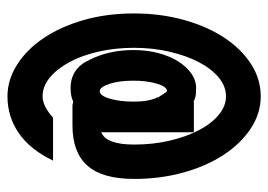

<svg xmlns="http://www.w3.org/2000/svg" viewBox="-122 -422 718 514"><g transform="rotate(90 237.0 -165.0)"><path d="M261 0 252 -2Q238 5 216 5Q163 5 140 -46Q114 -98 114 -163Q114 -199 122 -229.5Q130 -260 144 -282.5Q158 -305 176.5 -318Q195 -331 216 -331Q227 -331 235 -330Q243 -329 252 -324V-325H334V-77Q367 -90 367 -165Q367 -216 356.5 -260.5Q346 -305 328.5 -338.5Q311 -372 287.5 -391.5Q264 -411 238 -411Q211 -411 187.5 -391.5Q164 -372 146.5 -338.5Q129 -305 118.5 -260Q108 -215 108 -165Q108 -115 118 -70.5Q128 -26 146 7.5Q164 41 187.5 60.5Q211 80 238 80Q264 80 295 52H410Q380 114 336 144Q292 174 238 174Q194 174 153.5 148.5Q113 123 82.5 78Q52 33 34 -29Q16 -91 16 -165Q16 -235 33 -297Q50 -359 80 -405Q110 -451 150.5 -477.5Q191 -504 238 -504Q284 -504 324.5 -477Q365 -450 395 -404Q425 -358 442 -296.5Q459 -235 459 -165Q459 -80 423.5 -40Q388 0 316 0ZM241 -229Q226 -253 224 -253Q212 -253 204 -226Q196 -199 196 -163Q196 -145 198 -129Q200 -113 204 -100.5Q208 -88 213 -80.5Q218 -73 224 -73Q236 -73 244 -99.5Q252 -126 252 -163Q252 -186 249 -201.5Q246 -217 240 -229Z"/></g></svg>

Font: Fundamental  Brigade Condensed
Style: Regular
Weight: 400
Width: 3
Designer: Peter Wiegel, original typeface by Carl Albert Fahrenwaldt 1901
Foundry: Peter Wiegel
Version: Version 0.000 2012 initial release